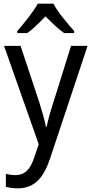

<svg xmlns="http://www.w3.org/2000/svg" viewBox="-20 -786 499 1046"><path d="M271 -766H186C162 -722 111 -659 74 -617V-606H129C160 -628 194 -662 228 -697C262 -662 296 -629 329 -606H384V-617C348 -657 294 -721 271 -766ZM2 -536 191 0 167 70C146 135 117 168 64 168C45 168 26 165 12 161V232C29 236 51 240 77 240C169 240 218 181 253 77L457 -536H367L272 -232C255 -181 241 -129 234 -95H230C222 -138 208 -184 193 -232L92 -536Z"/></svg>

Font: Noto Sans Devanagari SemiCondensed
Style: Regular
Weight: 400
Width: 4
Designer: Jelle Bosma - Monotype Design Team
Foundry: Monotype Imaging Inc.
Version: Version 2.004